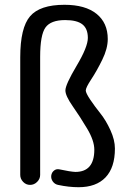

<svg xmlns="http://www.w3.org/2000/svg" viewBox="-20 -780 540 810"><path d="M65.4 -42V-538.1Q65.4 -663.1 106.9 -711.4Q148.4 -759.8 252 -759.8Q339.8 -759.8 387.2 -721.7Q434.6 -683.6 434.6 -615.2Q434.6 -575.2 411.6 -528.3Q388.7 -481.4 365.2 -445.8Q341.8 -410.2 341.8 -398.4Q341.8 -387.7 360.8 -359.4Q379.9 -331.1 403.3 -301.8Q426.8 -272.5 445.8 -231Q464.8 -189.5 464.8 -153.3Q464.8 -73.2 425.3 -31.7Q385.7 9.8 311.5 9.8Q270.5 9.8 224.6 0Q210.9 -2.9 202.6 -14.6Q194.3 -26.4 196.3 -40Q198.2 -52.7 208 -60.5Q217.8 -68.4 231.4 -65.4Q276.4 -55.7 297.9 -54.7Q377.9 -54.7 377.9 -148.4Q377.9 -186.5 347.7 -237.3Q317.4 -288.1 286.6 -332Q255.9 -376 255.9 -398.4Q255.9 -422.9 303.2 -502.4Q350.6 -582 350.6 -620.1Q350.6 -659.2 327.6 -677.2Q304.7 -695.3 254.9 -695.3Q194.3 -695.3 171.9 -664.1Q149.4 -632.8 149.4 -540V-42Q149.4 -25.4 136.7 -12.7Q124 0 106.9 0Q89.8 0 77.6 -12.7Q65.4 -25.4 65.4 -42Z"/></svg>

Font: Rounded-X Mgen+ 1mn regular
Style: Regular
Weight: 400
Designer: [Source Han Sans]
Ryoko NISHIZUKA  (kana & ideographs); Paul D. Hunt (Latin, Greek & Cyrillic); Wenlong ZHANG  (bopomofo
Version: Version 1.059.20150602